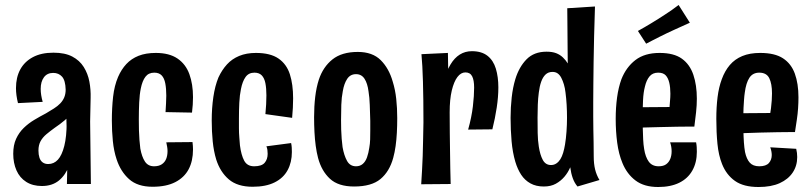

<svg xmlns="http://www.w3.org/2000/svg" viewBox="-20 -737 3254 769"><path d="M248 0 250 -96 243 -378Q242 -415 228.5 -430Q215 -445 193 -445Q169 -445 156 -427.5Q143 -410 143 -381Q143 -369 145 -356Q147 -343 151 -329L52 -324Q48 -340 46 -355Q44 -370 44 -384Q44 -427 61 -458.5Q78 -490 111.5 -508Q145 -526 194 -526Q240 -526 269.5 -510.5Q299 -495 315.5 -468.5Q332 -442 338 -410Q344 -378 343 -345L341 -250L344 0ZM148 8Q111 8 85 -8.5Q59 -25 46 -54.5Q33 -84 33 -121Q33 -156 44.5 -181Q56 -206 75 -224.5Q94 -243 117.5 -257Q141 -271 164 -283Q181 -293 196 -302.5Q211 -312 221.5 -323Q232 -334 237.5 -347.5Q243 -361 243 -378L290 -354Q287 -320 273 -296Q259 -272 239.5 -255.5Q220 -239 199 -225Q181 -212 166 -199.5Q151 -187 142.5 -171.5Q134 -156 134 -134Q134 -118 138 -105.5Q142 -93 151 -86.5Q160 -80 173 -80Q196 -80 212 -97.5Q228 -115 237.5 -152.5Q247 -190 247 -247L286 -301Q286 -232 280 -175Q274 -118 258.5 -77Q243 -36 216 -14Q189 8 148 8Z M591 11Q531 11 497 -19.5Q463 -50 447 -99Q436 -132 432 -172Q428 -212 428 -254Q428 -305 433 -349.5Q438 -394 453 -429Q466 -459 486 -480.5Q506 -502 535 -513.5Q564 -525 604 -525Q658 -525 691 -502.5Q724 -480 738.5 -440Q753 -400 753 -348Q753 -333 752 -317.5Q751 -302 749 -286L643 -288Q644 -306 645 -323Q646 -340 646 -354Q646 -382 642 -403Q638 -424 627.5 -435Q617 -446 598 -446Q575 -446 562.5 -429.5Q550 -413 544 -383Q539 -359 537.5 -326.5Q536 -294 536 -259Q536 -236 536.5 -215.5Q537 -195 538.5 -176.5Q540 -158 542 -142Q548 -109 560.5 -90Q573 -71 597 -71Q616 -71 628 -79Q640 -87 645.5 -100.5Q651 -114 651 -132Q651 -140 649.5 -149Q648 -158 646 -167L751 -168Q752 -160 752.5 -152.5Q753 -145 753 -138Q753 -92 735.5 -59Q718 -26 682 -7.5Q646 11 591 11Z M992 11Q931 11 896.5 -18.5Q862 -48 846 -98Q836 -131 832 -170.5Q828 -210 828 -254Q828 -304 834.5 -348.5Q841 -393 855 -427Q869 -457 889 -479Q909 -501 938 -513Q967 -525 1005 -525Q1063 -525 1095.5 -502.5Q1128 -480 1141 -439.5Q1154 -399 1154 -343Q1154 -325 1153 -305.5Q1152 -286 1150 -265L1043 -280Q1045 -300 1046 -319.5Q1047 -339 1047 -355Q1047 -383 1043 -403.5Q1039 -424 1028.5 -435Q1018 -446 999 -446Q976 -446 963.5 -428.5Q951 -411 945 -380Q940 -356 938.5 -326Q937 -296 937 -263Q937 -242 937 -223Q937 -204 938.5 -187Q940 -170 941 -155Q946 -116 958 -93.5Q970 -71 998 -71Q1028 -71 1040 -85Q1052 -99 1052 -121Q1052 -129 1051 -136.5Q1050 -144 1047 -151L1146 -164Q1148 -155 1148.5 -145.5Q1149 -136 1149 -128Q1149 -87 1132 -55.5Q1115 -24 1080 -6.5Q1045 11 992 11Z M1398 10Q1335 10 1301.5 -21Q1268 -52 1254 -104Q1248 -127 1244.5 -153Q1241 -179 1239.5 -208Q1238 -237 1238 -268Q1238 -311 1242.5 -349Q1247 -387 1257 -418Q1274 -469 1311.5 -499Q1349 -529 1413 -529Q1472 -529 1505 -496Q1538 -463 1553 -410Q1563 -378 1567 -341Q1571 -304 1571 -264Q1571 -234 1569.5 -205.5Q1568 -177 1564.5 -152Q1561 -127 1555 -105Q1540 -50 1504 -20Q1468 10 1398 10ZM1406 -71Q1422 -71 1433 -80.5Q1444 -90 1450 -107Q1456 -124 1459 -145Q1462 -161 1462.5 -178.5Q1463 -196 1463 -215Q1463 -234 1463 -253Q1462 -286 1461 -316.5Q1460 -347 1456 -371Q1452 -403 1440 -421.5Q1428 -440 1406 -440Q1383 -440 1370.5 -421Q1358 -402 1353 -372Q1348 -347 1347 -317Q1346 -287 1346 -256Q1346 -237 1346.5 -218Q1347 -199 1348.5 -181.5Q1350 -164 1352 -148Q1358 -114 1370 -92.5Q1382 -71 1406 -71Z M1855 -218Q1869 -268 1874 -311Q1879 -354 1879 -386Q1879 -416 1871 -431.5Q1863 -447 1844 -447Q1826 -447 1812 -428.5Q1798 -410 1789.5 -374.5Q1781 -339 1781 -287L1737 -245Q1738 -294 1743 -338Q1748 -382 1758.5 -417.5Q1769 -453 1784.5 -479Q1800 -505 1821.5 -518.5Q1843 -532 1870 -532Q1909 -532 1932.5 -513.5Q1956 -495 1966 -462Q1976 -429 1976 -387Q1976 -349 1969.5 -306Q1963 -263 1952 -219ZM1667 1Q1669 -31 1670.5 -57.5Q1672 -84 1673 -112Q1674 -140 1674.5 -172.5Q1675 -205 1676 -247Q1676 -294 1675.5 -335Q1675 -376 1674 -410.5Q1673 -445 1671.5 -472Q1670 -499 1668 -520L1774 -525Q1775 -498 1775 -464Q1775 -430 1776.5 -387Q1778 -344 1781 -287Q1781 -243 1781.5 -204Q1782 -165 1782.5 -130Q1783 -95 1783.5 -63Q1784 -31 1785 0Z M2158 10Q2127 10 2104.5 -2.5Q2082 -15 2067.5 -37Q2053 -59 2044 -89Q2033 -126 2029 -171.5Q2025 -217 2025 -265Q2025 -307 2029.5 -347Q2034 -387 2044 -420Q2059 -469 2089 -499.5Q2119 -530 2169 -530Q2192 -530 2207.5 -524Q2223 -518 2234.5 -507Q2246 -496 2254 -483Q2254 -502 2253.5 -530.5Q2253 -559 2253 -590.5Q2253 -622 2252.5 -652Q2252 -682 2252 -704L2363 -711Q2361 -647 2359.5 -591Q2358 -535 2357.5 -487.5Q2357 -440 2356.5 -400Q2356 -360 2356 -328Q2356 -297 2356 -270Q2356 -243 2356.5 -218Q2357 -193 2357.5 -166.5Q2358 -140 2358 -111Q2358 -81 2363.5 -58.5Q2369 -36 2381 -16L2293 10Q2281 -4 2274 -23.5Q2267 -43 2264 -67Q2255 -46 2240.5 -29Q2226 -12 2206 -1Q2186 10 2158 10ZM2187 -76Q2199 -76 2208.5 -82.5Q2218 -89 2224.5 -99.5Q2231 -110 2235.5 -125Q2240 -140 2243 -158Q2247 -182 2249 -210.5Q2251 -239 2251 -265Q2251 -292 2249.5 -317.5Q2248 -343 2245 -366Q2243 -384 2238.5 -399Q2234 -414 2228 -425.5Q2222 -437 2213.5 -443Q2205 -449 2193 -449Q2176 -449 2165 -438.5Q2154 -428 2147.5 -409.5Q2141 -391 2138 -366Q2135 -344 2134 -318Q2133 -292 2133 -266Q2133 -234 2133.5 -204.5Q2134 -175 2138 -150Q2143 -117 2154 -96.5Q2165 -76 2187 -76Z M2616 12Q2560 12 2525.5 -14Q2491 -40 2473 -84Q2458 -120 2452 -165.5Q2446 -211 2446 -261Q2446 -306 2451.5 -346.5Q2457 -387 2469 -420Q2488 -468 2525 -496.5Q2562 -525 2622 -525Q2679 -525 2711 -502Q2743 -479 2757 -437.5Q2771 -396 2771 -342Q2771 -316 2768 -288Q2765 -260 2761 -230L2661 -300Q2662 -317 2663.5 -332.5Q2665 -348 2665 -362Q2665 -387 2660.5 -406Q2656 -425 2646 -435.5Q2636 -446 2616 -446Q2594 -446 2581.5 -431Q2569 -416 2563 -390Q2557 -367 2555.5 -336Q2554 -305 2554 -270Q2554 -245 2554.5 -222Q2555 -199 2556 -178.5Q2557 -158 2560 -140Q2565 -108 2578.5 -89.5Q2592 -71 2618 -71Q2637 -71 2648 -79Q2659 -87 2664.5 -100.5Q2670 -114 2670 -131Q2670 -140 2668.5 -149Q2667 -158 2664 -167H2768Q2770 -157 2770.5 -147.5Q2771 -138 2771 -129Q2771 -86 2753 -54Q2735 -22 2700.5 -5Q2666 12 2616 12ZM2479 -223 2476 -307 2744 -309 2761 -230Q2761 -230 2742 -230Q2723 -230 2692 -229.5Q2661 -229 2623 -228Q2585 -227 2547.5 -226Q2510 -225 2479 -223ZM2568 -562 2535 -613Q2548 -620 2561.5 -628Q2575 -636 2588.5 -644Q2602 -652 2616 -661Q2630 -670 2644 -679Q2658 -688 2671.5 -697.5Q2685 -707 2698 -717L2743 -646Q2727 -639 2711 -631.5Q2695 -624 2680 -617.5Q2665 -611 2651 -604Q2637 -597 2622.5 -590Q2608 -583 2595 -576Q2582 -569 2568 -562Z M3018 12Q2958 12 2923.5 -12.5Q2889 -37 2872 -80Q2858 -115 2853.5 -161Q2849 -207 2849 -261Q2849 -308 2854 -348Q2859 -388 2871 -420Q2883 -453 2903 -476.5Q2923 -500 2953 -512.5Q2983 -525 3025 -525Q3083 -525 3116 -503.5Q3149 -482 3163.5 -442Q3178 -402 3178 -347Q3178 -326 3176.5 -303.5Q3175 -281 3171.5 -257.5Q3168 -234 3164 -208L3063 -270Q3066 -287 3068 -303.5Q3070 -320 3071 -335Q3072 -350 3072 -363Q3072 -402 3061 -424Q3050 -446 3021 -446Q2995 -446 2981.5 -425.5Q2968 -405 2963 -366Q2961 -353 2960 -337.5Q2959 -322 2958 -305Q2957 -288 2957 -270Q2957 -241 2957.5 -214.5Q2958 -188 2959.5 -166.5Q2961 -145 2964 -128Q2970 -100 2983 -85.5Q2996 -71 3021 -71Q3048 -71 3059.5 -84Q3071 -97 3071 -116Q3071 -123 3069.5 -131Q3068 -139 3065 -147L3169 -141Q3171 -133 3172 -124.5Q3173 -116 3173 -108Q3173 -73 3155 -46Q3137 -19 3103 -3.5Q3069 12 3018 12ZM2882 -200 2879 -283 3147 -285 3164 -208Q3164 -208 3145 -208Q3126 -208 3094.5 -207.5Q3063 -207 3025.5 -206Q2988 -205 2950.5 -203.5Q2913 -202 2882 -200Z"/></svg>

Font: Truculenta
Style: Bold
Weight: 700
Designer: Ivan Castro, Eva Sanz & Omnibus-Type Team
Foundry: Omnibus-Type
Version: Version 1.002